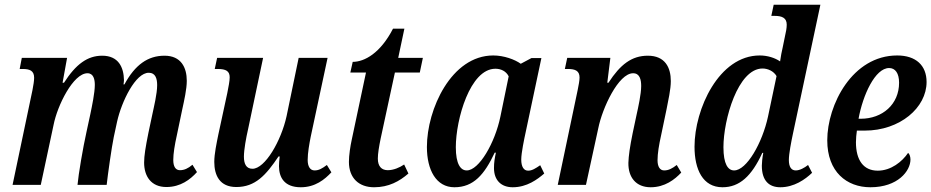

<svg xmlns="http://www.w3.org/2000/svg" viewBox="-20 -780 3929 810"><path d="M682 9C742 9 783 -23 811 -54L792 -85C773 -69 757 -62 739 -62C721 -62 711 -77 711 -105C711 -132 717 -169 726 -209L749 -319C757 -356 768 -404 768 -439C768 -495 744 -545 674 -545C604 -545 550 -507 505 -424H501C502 -430 503 -437 503 -442C502 -496 480 -545 411 -545C349 -545 300 -509 250 -431H244L263 -536H72L63 -489H76C105 -489 124 -482 124 -452C124 -440 121 -420 117 -400L33 0H152L206 -253C222 -335 289 -471 349 -471C375 -471 380 -444 380 -422C380 -388 368 -332 361 -298L345 -224C330 -157 311 -45 307 0H430C435 -45 451 -159 460 -202L474 -267C493 -352 552 -474 608 -473C636 -473 643 -448 643 -421C643 -384 629 -328 623 -299L606 -219C594 -159 588 -123 588 -94C588 -37 617 9 682 9Z M1249 10C1310 10 1350 -23 1378 -53L1359 -84C1339 -69 1325 -61 1307 -61C1289 -61 1278 -77 1278 -105C1278 -135 1285 -174 1291 -204L1362 -536H1240L1189 -290C1166 -185 1098 -68 1045 -68C1018 -68 1009 -90 1009 -119C1009 -148 1018 -198 1027 -237L1090 -536H896L886 -489H899C933 -489 949 -480 949 -454C949 -438 944 -414 939 -388L901 -212C894 -177 884 -131 884 -97C884 -40 907 9 977 9C1057 9 1102 -41 1155 -120H1160C1158 -104 1157 -90 1157 -79C1157 -31 1180 10 1249 10Z M1558 10C1620 10 1665 -15 1703 -48L1685 -86C1666 -73 1640 -62 1616 -62C1590 -62 1574 -78 1574 -111C1574 -132 1579 -162 1586 -196L1646 -474H1751L1764 -536H1660L1686 -659H1638C1585 -556 1518 -519 1468 -519L1458 -474H1524L1464 -191C1458 -164 1452 -125 1452 -97C1452 -28 1495 10 1558 10Z M1897 10C1978 10 2024 -44 2067 -136H2072C2067 -112 2064 -95 2064 -71C2064 -19 2095 10 2143 10C2203 10 2247 -23 2276 -48L2259 -83C2240 -70 2225 -60 2208 -60C2190 -60 2179 -76 2179 -107C2179 -135 2192 -196 2197 -219L2264 -535H2222L2177 -511C2152 -529 2106 -546 2061 -546C1884 -546 1781 -319 1781 -160C1781 -63 1820 10 1897 10ZM1949 -61C1923 -61 1903 -88 1903 -159C1903 -276 1963 -490 2070 -490C2093 -490 2115 -480 2126 -458L2091 -288C2068 -177 2001 -61 1949 -61Z M2725 10C2785 10 2827 -23 2854 -52L2835 -84C2816 -69 2800 -61 2782 -61C2764 -61 2754 -77 2754 -104C2754 -132 2760 -169 2769 -209L2792 -319C2799 -355 2810 -403 2810 -438C2810 -495 2786 -545 2713 -545C2645 -545 2597 -508 2547 -431H2542L2555 -536H2373L2363 -489H2376C2407 -489 2425 -481 2425 -453C2425 -440 2421 -420 2417 -400L2333 0H2452L2504 -239C2521 -324 2589 -471 2651 -471C2680 -471 2685 -442 2685 -417C2685 -383 2672 -325 2666 -298L2649 -218C2637 -159 2632 -123 2631 -93C2630 -32 2663 10 2725 10Z M3028 10C3100 10 3151 -37 3196 -135H3200C3196 -114 3194 -93 3194 -81C3194 -18 3224 10 3272 10C3330 10 3377 -23 3406 -51L3389 -84C3374 -72 3354 -61 3337 -61C3319 -61 3308 -75 3308 -105C3308 -131 3318 -182 3325 -215L3441 -760H3244L3234 -713H3248C3280 -713 3299 -704 3299 -676C3299 -662 3296 -645 3291 -624L3282 -580C3279 -568 3273 -538 3271 -521C3249 -536 3218 -546 3185 -546C3013 -546 2910 -320 2910 -161C2910 -65 2945 10 3028 10ZM3077 -61C3051 -61 3032 -88 3032 -159C3032 -275 3093 -491 3197 -491C3219 -491 3244 -480 3256 -459L3220 -288C3196 -177 3130 -61 3077 -61Z M3652 10C3768 10 3821 -59 3821 -107C3821 -119 3817 -131 3811 -135C3786 -98 3739 -60 3683 -60C3623 -60 3591 -104 3591 -180C3591 -196 3593 -215 3595 -229H3628C3777 -229 3889 -326 3889 -434C3889 -504 3844 -546 3765 -546C3576 -546 3470 -338 3470 -188C3470 -55 3552 10 3652 10ZM3611 -279H3602C3620 -379 3672 -493 3731 -493C3757 -493 3773 -471 3773 -431C3773 -340 3703 -279 3611 -279Z"/></svg>

Font: Noto Serif Condensed SemiBold
Style: Italic
Weight: 600
Width: 3
Italic angle: -12°
Designer: Monotype Design Team
Foundry: Monotype Imaging Inc.
Version: Version 2.014